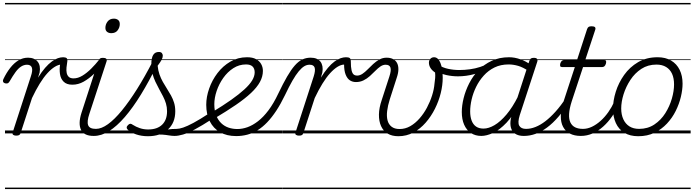

<svg xmlns="http://www.w3.org/2000/svg" viewBox="-34 -909 4725 1308"><path d="M76 15Q64 15 56.5 10Q49 5 52 -6L176 -388Q190 -429 183 -448.5Q176 -468 150 -468Q129 -468 109.5 -455.5Q90 -443 71.5 -417.5Q53 -392 31 -354Q26 -346 20.5 -342.5Q15 -339 3 -341Q-10 -344 -13 -352.5Q-16 -361 -11 -370Q10 -414 36 -447Q62 -480 92 -498Q122 -516 157 -516Q179 -516 195.5 -509Q212 -502 222.5 -489Q233 -476 236.5 -457.5Q240 -439 236 -415L225 -380Q250 -420 273.5 -447Q297 -474 319 -490Q341 -506 360 -512.5Q379 -519 396 -519Q406 -519 411 -511.5Q416 -504 414.5 -494Q413 -484 405.5 -476.5Q398 -469 384 -469Q364 -469 339.5 -454Q315 -439 289 -410.5Q263 -382 236.5 -339Q210 -296 184 -241L107 -4Q104 6 97.5 10.5Q91 15 76 15ZM0 369H404V379H0ZM0 -20H404V0H0ZM0 -505H404V-500H0ZM0 -889H404V-879H0Z M459 -332Q420 -332 399.5 -352.5Q379 -373 374.5 -405.5Q370 -438 376 -474L392 -519Q411 -519 418.5 -514Q426 -509 425 -494Q421 -470 419 -449Q417 -428 420.5 -411.5Q424 -395 435 -385Q446 -375 467 -375Q497 -375 527.5 -393.5Q558 -412 587.5 -441.5Q617 -471 644 -505Q649 -512 658 -508Q667 -504 672.5 -494.5Q678 -485 670 -476Q640 -438 606 -405.5Q572 -373 535.5 -352.5Q499 -332 459 -332ZM404 369H427V379H404ZM404 -20H427V0H404ZM404 -505H427V-500H404ZM404 -889H427V-879H404Z M604 17Q572 17 550.5 7Q529 -3 518.5 -23.5Q508 -44 508.5 -73Q509 -102 521 -140L636 -494Q641 -506 647.5 -510.5Q654 -515 667 -515Q683 -515 689.5 -509Q696 -503 692 -491L575 -134Q557 -81 566.5 -56Q576 -31 619 -31Q629 -31 633 -23.5Q637 -16 635.5 -7Q634 2 626 9.5Q618 17 604 17ZM724 -683Q707 -683 695.5 -692Q684 -701 684 -719Q684 -743 699 -762.5Q714 -782 742 -782Q759 -782 770.5 -773Q782 -764 782 -745Q782 -722 767.5 -702.5Q753 -683 724 -683ZM426 369H751V379H426ZM426 -20H751V0H426ZM426 -505H751V-500H426ZM426 -889H751V-879H426Z M605 17Q593 17 589 9.5Q585 2 588 -7Q591 -16 599.5 -23.5Q608 -31 620 -31Q657 -31 701.5 -63Q746 -95 796 -156Q846 -217 899.5 -302Q953 -387 1007 -492Q1013 -503 1023 -502Q1033 -501 1039 -492Q1045 -483 1038 -470Q982 -356 926.5 -265.5Q871 -175 816.5 -112Q762 -49 709.5 -16Q657 17 605 17ZM751 369V379ZM751 -20V0ZM751 -505V-500ZM751 -889V-879Z M1156 17Q1138 17 1117.5 13.5Q1097 10 1071.5 8Q1046 6 1012 10L1040 -13Q1073 -22 1096.5 -25.5Q1120 -29 1138 -30Q1156 -31 1172 -31Q1181 -31 1184.5 -23.5Q1188 -16 1185.5 -7Q1183 2 1175.5 9.5Q1168 17 1156 17ZM974 19Q930 19 893.5 6.5Q857 -6 837 -25Q829 -32 829 -40Q829 -48 838 -57Q847 -66 854 -66Q861 -66 872 -58Q892 -45 918.5 -36Q945 -27 975 -27Q1037 -27 1070.5 -59.5Q1104 -92 1104 -151Q1104 -179 1096.5 -204Q1089 -229 1076.5 -253Q1064 -277 1050.5 -301.5Q1037 -326 1024.5 -352.5Q1012 -379 1004.5 -408.5Q997 -438 997 -473Q997 -514 1009.5 -534.5Q1022 -555 1048 -555Q1063 -555 1069 -547Q1075 -539 1075 -530Q1075 -517 1067.5 -502.5Q1060 -488 1040 -461Q1043 -429 1052.5 -402Q1062 -375 1075.5 -351Q1089 -327 1103.5 -304.5Q1118 -282 1131 -258.5Q1144 -235 1152 -209Q1160 -183 1160 -151Q1160 -72 1109.5 -26.5Q1059 19 974 19ZM751 369H1301V379H751ZM751 -20H1301V0H751ZM751 -505H1301V-500H751ZM751 -889H1301V-879H751Z M1155 17Q1144 17 1139.5 9.5Q1135 2 1136.5 -7Q1138 -16 1146.5 -23.5Q1155 -31 1170 -31Q1187 -31 1214 -40Q1241 -49 1284 -72Q1327 -95 1391 -137Q1400 -143 1407 -140Q1414 -137 1418 -129Q1422 -121 1420.5 -112Q1419 -103 1411 -98Q1340 -52 1292.5 -27Q1245 -2 1212.5 7.5Q1180 17 1155 17ZM1301 369V379ZM1301 -20V0ZM1301 -505V-500ZM1301 -889V-879Z M1410 -144Q1486 -190 1540.5 -228.5Q1595 -267 1631 -300Q1667 -333 1684 -361.5Q1701 -390 1701 -416Q1701 -442 1686.5 -456Q1672 -470 1642 -470Q1595 -470 1555.5 -444.5Q1516 -419 1487 -378Q1458 -337 1442 -289.5Q1426 -242 1426 -199Q1426 -154 1439 -122Q1452 -90 1473.5 -69.5Q1495 -49 1523 -39.5Q1551 -30 1583 -30Q1593 -30 1597.5 -22.5Q1602 -15 1600 -5.5Q1598 4 1591.5 11Q1585 18 1575 18Q1511 18 1465.5 -8Q1420 -34 1395.5 -82Q1371 -130 1371 -195Q1371 -249 1391 -306Q1411 -363 1447.5 -411Q1484 -459 1535 -489Q1586 -519 1649 -519Q1687 -519 1710.5 -506Q1734 -493 1745.5 -472Q1757 -451 1757 -426Q1757 -388 1737 -351Q1717 -314 1676 -275.5Q1635 -237 1573 -194.5Q1511 -152 1427 -102ZM1301 369H1789V379H1301ZM1301 -20H1789V0H1301ZM1301 -505H1789V-500H1301ZM1301 -889H1789V-879H1301Z M1576 18Q1563 18 1557.5 11Q1552 4 1552.5 -5.5Q1553 -15 1561 -22.5Q1569 -30 1583 -30Q1617 -30 1652 -42.5Q1687 -55 1723.5 -83Q1760 -111 1795 -157.5Q1830 -204 1862 -272Q1895 -341 1922 -387.5Q1949 -434 1974 -462.5Q1999 -491 2025 -503.5Q2051 -516 2082 -516Q2092 -516 2095 -509Q2098 -502 2095.5 -492.5Q2093 -483 2087.5 -475.5Q2082 -468 2074 -468Q2056 -468 2038.5 -457.5Q2021 -447 2001 -423Q1981 -399 1958 -359Q1935 -319 1907 -260Q1878 -200 1848 -154.5Q1818 -109 1786.5 -76Q1755 -43 1721 -22Q1687 -1 1650.5 8.5Q1614 18 1576 18ZM1788 369H1888V379H1788ZM1788 -20H1888V0H1788ZM1788 -505H1888V-500H1788ZM1788 -889H1888V-879H1788Z M2002 15Q1991 15 1983 10Q1975 5 1979 -6L2103 -388Q2116 -429 2109.5 -448.5Q2103 -468 2076 -468Q2066 -468 2062 -475.5Q2058 -483 2059 -492.5Q2060 -502 2066.5 -509Q2073 -516 2083 -516Q2106 -516 2122.5 -509Q2139 -502 2149 -489Q2159 -476 2162.5 -457.5Q2166 -439 2162 -415L2152 -380Q2177 -420 2200 -447Q2223 -474 2245 -490Q2267 -506 2286.5 -512.5Q2306 -519 2322 -519Q2333 -519 2337.5 -511.5Q2342 -504 2340.5 -494Q2339 -484 2331.5 -476.5Q2324 -469 2311 -469Q2290 -469 2265.5 -454Q2241 -439 2215 -410.5Q2189 -382 2162.5 -339Q2136 -296 2110 -241L2033 -4Q2030 6 2024 10.5Q2018 15 2002 15ZM1889 369H2331V379H1889ZM1889 -20H2331V0H1889ZM1889 -505H2331V-500H1889ZM1889 -889H2331V-879H1889Z M2391 -350Q2368 -350 2350 -361.5Q2332 -373 2321 -400Q2310 -427 2310 -472L2323 -519Q2341 -519 2348.5 -513.5Q2356 -508 2356 -490Q2356 -451 2361 -430Q2366 -409 2375.5 -401.5Q2385 -394 2398 -394Q2417 -394 2435 -406Q2453 -418 2471 -436.5Q2489 -455 2508.5 -473Q2528 -491 2550.5 -503.5Q2573 -516 2600 -516Q2612 -516 2617.5 -509Q2623 -502 2621.5 -492.5Q2620 -483 2612.5 -475.5Q2605 -468 2593 -468Q2575 -468 2558 -456.5Q2541 -445 2523.5 -427Q2506 -409 2486 -391Q2466 -373 2442.5 -361.5Q2419 -350 2391 -350ZM2331 369H2444V379H2331ZM2331 -20H2444V0H2331ZM2331 -505H2444V-500H2331ZM2331 -889H2444V-879H2331Z M2680 19Q2636 19 2606.5 1Q2577 -17 2562 -50Q2547 -83 2547.5 -128.5Q2548 -174 2567 -229L2619 -389Q2632 -429 2626 -448.5Q2620 -468 2593 -468Q2582 -468 2576.5 -475.5Q2571 -483 2572.5 -492.5Q2574 -502 2581 -509Q2588 -516 2600 -516Q2625 -516 2643 -507Q2661 -498 2670.5 -480.5Q2680 -463 2680 -437.5Q2680 -412 2669 -380L2621 -231Q2608 -190 2603.5 -153.5Q2599 -117 2606 -89.5Q2613 -62 2633.5 -46Q2654 -30 2688 -30Q2727 -30 2761 -49.5Q2795 -69 2824 -102Q2853 -135 2874.5 -175.5Q2896 -216 2909.5 -258.5Q2923 -301 2926 -339Q2929 -358 2930.5 -377Q2932 -396 2930 -415Q2908 -430 2898 -447Q2888 -464 2888 -482Q2888 -498 2898 -508.5Q2908 -519 2923 -519Q2937 -519 2948 -509Q2959 -499 2966.5 -480Q2974 -461 2978 -435.5Q2982 -410 2982 -379Q2982 -329 2968.5 -274.5Q2955 -220 2929 -168Q2903 -116 2866 -73.5Q2829 -31 2782 -6Q2735 19 2680 19ZM2443 369H3047V379H2443ZM2443 -20H3047V0H2443ZM2443 -505H3047V-500H2443ZM2443 -889H3047V-879H2443Z M3086 -389Q3046 -389 3007.5 -397.5Q2969 -406 2932 -429Q2927 -432 2927 -440Q2927 -448 2930.5 -456Q2934 -464 2941 -467.5Q2948 -471 2955 -466Q2982 -448 3019 -440Q3056 -432 3095 -432Q3131 -432 3167.5 -437Q3204 -442 3237.5 -453Q3271 -464 3299 -479Q3309 -485 3314 -479Q3319 -473 3318 -463.5Q3317 -454 3308 -449Q3253 -419 3197 -404Q3141 -389 3086 -389ZM3047 369V379ZM3047 -20V0ZM3047 -505V-500ZM3047 -889V-879Z M3245 17Q3204 17 3174 -3Q3144 -23 3128 -59.5Q3112 -96 3112 -146Q3112 -190 3124.5 -240.5Q3137 -291 3162 -340.5Q3187 -390 3225 -430Q3263 -470 3315.5 -494.5Q3368 -519 3434 -519Q3472 -519 3511.5 -505Q3551 -491 3582 -467L3570 -423Q3529 -451 3495.5 -460.5Q3462 -470 3431 -470Q3377 -470 3335 -449.5Q3293 -429 3261.5 -394Q3230 -359 3209.5 -317Q3189 -275 3179 -231.5Q3169 -188 3169 -150Q3169 -114 3179 -87.5Q3189 -61 3209 -47Q3229 -33 3260 -33Q3295 -33 3335 -56.5Q3375 -80 3416.5 -129Q3458 -178 3496 -254L3509 -214Q3465 -124 3417 -73.5Q3369 -23 3324.5 -3Q3280 17 3245 17ZM3534 17Q3505 17 3484.5 7Q3464 -3 3453.5 -22.5Q3443 -42 3443 -69Q3443 -96 3454 -130L3572 -494Q3576 -506 3582.5 -510.5Q3589 -515 3602 -515Q3620 -515 3625 -507.5Q3630 -500 3626 -488L3507 -125Q3491 -74 3503.5 -52.5Q3516 -31 3549 -31Q3558 -31 3562 -23.5Q3566 -16 3564.5 -7Q3563 2 3555.5 9.5Q3548 17 3534 17ZM3047 369H3682V379H3047ZM3047 -20H3682V0H3047ZM3047 -505H3682V-500H3047ZM3047 -889H3682V-879H3047Z M3536 17Q3525 17 3520.5 9.5Q3516 2 3517.5 -7Q3519 -16 3527.5 -23.5Q3536 -31 3551 -31Q3581 -31 3614 -44Q3647 -57 3681 -83Q3715 -109 3751 -149Q3787 -189 3823 -244Q3831 -257 3840 -255Q3849 -253 3853.5 -243.5Q3858 -234 3851 -225Q3811 -161 3771.5 -115Q3732 -69 3692.5 -40Q3653 -11 3614 3Q3575 17 3536 17ZM3682 369V379ZM3682 -20V0ZM3682 -505V-500ZM3682 -889V-879Z M3923 17Q3879 17 3848.5 1Q3818 -15 3802 -45Q3786 -75 3786.5 -118.5Q3787 -162 3805 -217L3882 -452H3796Q3785 -452 3782.5 -458.5Q3780 -465 3783 -477Q3787 -489 3793.5 -494.5Q3800 -500 3810 -500H3897L3965 -709Q3969 -721 3975.5 -725.5Q3982 -730 3996 -730Q4013 -730 4019 -724Q4025 -718 4021 -706L3953 -500H4081Q4092 -500 4094.5 -494Q4097 -488 4094 -476Q4090 -463 4083.5 -457.5Q4077 -452 4067 -452H3938L3861 -219Q3845 -169 3843 -133Q3841 -97 3852 -74.5Q3863 -52 3884.5 -41.5Q3906 -31 3937 -31Q3947 -31 3951 -23.5Q3955 -16 3954 -7Q3953 2 3945 9.5Q3937 17 3923 17ZM3682 369H4070V379H3682ZM3682 -20H4070V0H3682ZM3682 -505H4070V-500H3682ZM3682 -889H4070V-879H3682Z M3923 17Q3912 17 3907.5 9.5Q3903 2 3904.5 -7Q3906 -16 3914.5 -23.5Q3923 -31 3938 -31Q3968 -31 3998.5 -45.5Q4029 -60 4057.5 -85.5Q4086 -111 4110 -145Q4134 -179 4151 -217Q4156 -228 4164.5 -228Q4173 -228 4180 -220.5Q4187 -213 4183 -203Q4164 -157 4136.5 -117Q4109 -77 4075.5 -47Q4042 -17 4003.5 0Q3965 17 3923 17ZM4069 369V379ZM4069 -20V0ZM4069 -505V-500ZM4069 -889V-879Z M4314 19Q4258 19 4219.5 -4.5Q4181 -28 4161.5 -70.5Q4142 -113 4142 -168Q4142 -223 4161 -284Q4180 -345 4218 -398.5Q4256 -452 4313 -485.5Q4370 -519 4446 -519Q4500 -519 4538 -496.5Q4576 -474 4596 -433.5Q4616 -393 4616 -339Q4616 -298 4604.5 -249.5Q4593 -201 4569.5 -153.5Q4546 -106 4509.5 -67Q4473 -28 4424.5 -4.5Q4376 19 4314 19ZM4320 -31Q4379 -31 4424 -61Q4469 -91 4498.5 -138Q4528 -185 4543 -237Q4558 -289 4558 -334Q4558 -376 4544.5 -406Q4531 -436 4504 -452.5Q4477 -469 4438 -469Q4380 -469 4335.5 -440Q4291 -411 4260.5 -364.5Q4230 -318 4214 -266.5Q4198 -215 4198 -170Q4198 -128 4212.5 -96.5Q4227 -65 4254 -48Q4281 -31 4320 -31ZM4070 369H4671V379H4070ZM4070 -20H4671V0H4070ZM4070 -505H4671V-500H4070ZM4070 -889H4671V-879H4070Z"/></svg>

Font: Playwrite HR Guides
Style: Regular
Weight: 400
Designer: Veronika Burian, José Scaglione
Foundry: TypeTogether
Version: Version 1.003